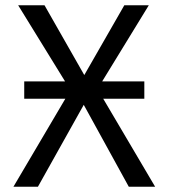

<svg xmlns="http://www.w3.org/2000/svg" viewBox="-20 -709 640 729"><path d="M569 0H469L298 -311L124 0H31L228 -334H72V-400H227L49 -689H149L300 -424L452 -689H545L368 -400H528V-334H372Z"/></svg>

Font: Fira Mono
Style: Regular
Weight: 400
Designer: Carrois Corporate & Edenspiekermann AG
Foundry: Carrois Corporate GbR & Edenspiekermann AG
Version: Version 3.206